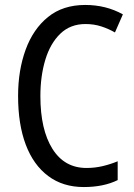

<svg xmlns="http://www.w3.org/2000/svg" viewBox="-20 -745 542 775"><path d="M325 -648Q264 -648 223.5 -609Q183 -570 163 -504Q143 -438 143 -357Q143 -222 191.5 -144.5Q240 -67 329 -67Q363 -67 394.5 -74.5Q426 -82 455 -94V-18Q398 10 318 10Q234 10 174.5 -34.5Q115 -79 84 -161Q53 -243 53 -358Q53 -461 83.5 -544.5Q114 -628 174 -676.5Q234 -725 324 -725Q408 -725 476 -687L444 -614Q418 -629 388.5 -638.5Q359 -648 325 -648Z"/></svg>

Font: Noto Sans Gurmukhi Condensed
Style: Regular
Weight: 400
Width: 3
Designer: Jelle Bosma - Monotype Design Team
Foundry: Monotype Imaging Inc.
Version: Version 2.004; ttfautohint (v1.8.4.7-5d5b)